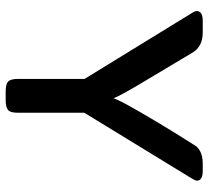

<svg xmlns="http://www.w3.org/2000/svg" viewBox="-49 -685 734 676"><g transform="rotate(90 318.0 -347.0)"><path d="M19 -672.9Q19 -693.8 54.2 -693.8H95.2Q143.1 -693.8 165 -658.2L277.8 -469.2Q314 -408.2 326.2 -379.9Q332 -399.9 374 -472.4Q416 -544.9 454.1 -606Q492.2 -667 495.1 -670.9Q515.1 -693.8 556.2 -693.8H581.1Q616.2 -693.8 616.2 -672.9Q616.2 -668 606.9 -652.8L377 -276.9V-43Q377 -16.1 366.9 -8.1Q356.9 0 333 0H301.8Q275.9 0 266.8 -9Q257.8 -18.1 257.8 -43.9V-277.8L24.9 -657.2Q19 -666 19 -672.9Z"/></g></svg>

Font: CMU Sans Serif Demi Condensed
Style: DemiCondensed
Weight: 600
Width: 3
Version: Version 0.7.0